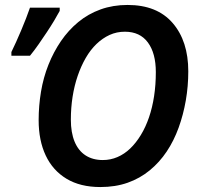

<svg xmlns="http://www.w3.org/2000/svg" viewBox="-20 -745 805 775"><path d="M385 10Q304 10 248.5 -23.5Q193 -57 164.5 -117.5Q136 -178 136 -260Q136 -318 145.5 -375Q155 -432 175.5 -483.5Q196 -535 226 -579Q256 -623 296 -656Q336 -689 386 -707Q436 -725 495 -725Q614 -725 677 -652Q740 -579 740 -457Q740 -397 730 -339.5Q720 -282 701 -229.5Q682 -177 653 -133.5Q624 -90 584.5 -57.5Q545 -25 495.5 -7.5Q446 10 385 10ZM395 -99Q426 -99 454 -111Q482 -123 505.5 -145.5Q529 -168 548.5 -200Q568 -232 581.5 -271.5Q595 -311 602 -357Q609 -403 609 -454Q609 -530 577 -573.5Q545 -617 484 -617Q451 -617 422.5 -604Q394 -591 369.5 -567.5Q345 -544 326 -511Q307 -478 293.5 -438.5Q280 -399 273 -354.5Q266 -310 266 -262Q266 -210 281 -173.5Q296 -137 325 -118Q354 -99 395 -99ZM26 -535Q35 -553 45 -575.5Q55 -598 65.5 -622.5Q76 -647 85 -670.5Q94 -694 101 -714H221V-701Q212 -684 198.5 -661.5Q185 -639 169 -615Q153 -591 136 -566.5Q119 -542 101 -520H26Z"/></svg>

Font: Noto Sans Display SemiBold
Style: Italic
Weight: 600
Italic angle: -12°
Designer: Monotype Design Team
Foundry: Monotype Imaging Inc.
Version: Version 2.003